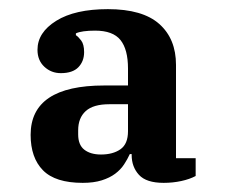

<svg xmlns="http://www.w3.org/2000/svg" viewBox="-20 -725 494 420"><path d="M161 -325Q101 -325 74 -352.5Q47 -380 47 -430Q47 -538 208 -538H260V-575Q260 -617 243.5 -637.5Q227 -658 188 -658Q174 -658 163 -656.5Q152 -655 146 -652V-648Q151 -645 157.5 -636.5Q164 -628 164 -611Q164 -591 151.5 -578Q139 -565 113 -565Q92 -565 77 -579Q62 -593 62 -616Q62 -654 103 -679.5Q144 -705 216 -705Q292 -705 328.5 -672.5Q365 -640 365 -583V-379H408V-340Q395 -333 376.5 -329Q358 -325 338 -325Q300 -325 284 -342.5Q268 -360 268 -386V-388H264Q259 -377 251.5 -365.5Q244 -354 232 -345Q220 -336 202.5 -330.5Q185 -325 161 -325ZM201 -387Q227 -387 243.5 -398.5Q260 -410 260 -438V-497H219Q184 -497 167.5 -482Q151 -467 151 -440V-431Q151 -408 164.5 -397.5Q178 -387 201 -387Z"/></svg>

Font: IBM Plex Serif
Style: Bold
Weight: 700
Designer: Mike Abbink, Paul van der Laan, Pieter van Rosmalen
Foundry: Bold Monday
Version: Version 2.008